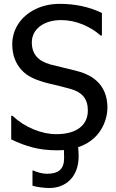

<svg xmlns="http://www.w3.org/2000/svg" viewBox="-20 -760 597 987"><path d="M276.4 12.7C284.7 12.7 290 12.7 293.5 12.2L308.6 11.2C309.1 32.7 309.6 46.4 309.6 52.2C309.6 108.9 281.7 133.3 220.7 133.3C197.3 133.3 170.4 125 151.4 116.7H147V194.8C171.9 202.1 207.5 206.5 233.4 206.5C320.3 206.5 384.3 147 384.3 43.5C384.3 36.6 383.8 27.8 383.3 16.6L381.8 -3.4C416.5 -15.1 440.9 -29.3 466.3 -52.7C507.3 -91.3 532.2 -149.9 532.2 -207C532.2 -252.4 520.5 -290.5 497.6 -321.3C484.4 -338.4 469.2 -352.5 451.2 -363.8C433.1 -374.5 415 -382.8 397.5 -388.7C379.4 -394 357.4 -399.9 331.1 -406.2L314 -410.2C290.5 -415.5 265.6 -421.9 238.8 -428.7C175.8 -446.3 143.6 -481.9 143.6 -542.5C143.6 -609.9 204.6 -656.7 293.9 -656.7C331.5 -656.7 368.7 -649.4 405.3 -634.3C441.4 -619.1 471.7 -600.6 496.6 -577.6H503.9V-693.4C439 -724.6 366.7 -740.2 287.6 -740.2C241.2 -740.2 199.2 -731 162.1 -712.9C87.4 -676.3 43 -609.9 43 -532.2C43 -504.4 47.4 -479.5 55.7 -457.5C71.8 -414.6 102.5 -381.3 143.1 -361.3C177.7 -343.8 223.6 -331.5 280.3 -319.3C298.8 -314.9 319.3 -309.6 341.8 -303.2C403.8 -285.6 431.6 -250.5 431.6 -191.9C431.6 -117.2 374.5 -70.3 269.5 -70.3C231.4 -70.3 192.4 -78.6 152.3 -95.2C111.8 -111.8 76.2 -134.8 44.4 -164.6H37.6V-43.5C74.7 -25.4 111.8 -11.2 148.4 -2C185.1 7.8 228 12.7 276.4 12.7Z"/></svg>

Font: SG Kara Light
Style: Regular
Weight: 400
Designer: Damoon Khanjanzadeh
Version: Version 1.000